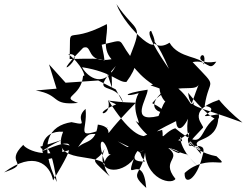

<svg xmlns="http://www.w3.org/2000/svg" viewBox="-151 -849 1207 940"><path d="M170 -444 330 -455 416 -411 452 -345C420 -463 274 -365 416 -526C347 -400 264 -491 251 -520C401 -496 427 -444 468 -448C524 -523 522 -567 478 -539C510 -537 523 -449 716 -377C629 -608 741 -478 586 -431C677 -403 732 -367 746 -377C699 -425 707 -530 639 -393C525 -289 739 -273 594 -344C692 -463 808 -387 823 -439C782 -330 713 -166 833 -115C755 -187 919 -133 918 -281C808 -219 866 -90 707 -221C654 -206 610 -124 529 -104C710 -175 787 -51 679 -123C847 -53 702 -143 820 -34C713 -123 727 -222 741 -157C597 -202 557 -179 711 -256C716 -185 766 -226 800 -351C774 -305 792 -396 641 -466C597 -387 697 -282 704 -380C645 -323 671 -395 625 -281C479 -245 571 -366 572 -410C434 -389 464 -372 528 -393C478 -306 561 -218 513 -257C578 -158 661 -122 643 -213C404 -149 532 -94 425 -157C590 -78 508 -121 559 -58C446 -55 548 -132 592 -194C544 -155 472 -212 378 -360C404 -270 280 -283 418 -338C351 -371 373 -349 514 -346C284 -111 450 -222 328 -239C314 -122 240 -179 207 -89C310 -263 283 -146 377 -225C206 -163 280 -203 268 -316C205 -261 301 -228 199 -251C89 -234 36 -147 127 42C88 -209 65 -87 46 -131C223 -182 149 -175 55 -109C222 -178 228 -163 109 34C93 -46 15 -113 -131 -5C11 -54 -137 -44 -36 -141C-46 -140 38 -56 226 -126C50 -180 253 -98 74 -68C39 -108 50 -212 158 -204C90 -32 344 -112 372 -30C311 -180 359 -188 382 -94C420 -100 315 -78 386 14C265 -97 326 -42 361 -121C314 3 441 9 504 -71C456 63 548 -115 565 71C463 -21 566 21 563 -165C531 18 684 63 708 27C627 -73 762 -69 653 -138C700 -173 685 -127 776 -201C737 -78 874 -186 840 -85C812 32 750 63 753 -2C865 -105 990 -11 909 -84C770 -109 725 -225 833 -95C823 -181 698 -73 842 -223C856 -232 749 -303 921 -360C903 -388 932 -334 1036 -249C798 -337 780 -315 770 -395C822 -329 934 -214 920 -290C756 -259 957 -312 851 -331C873 -476 922 -408 792 -545C868 -561 871 -491 908 -547C762 -524 869 -640 847 -533C837 -575 725 -560 679 -640C574 -572 564 -774 676 -512C679 -509 547 -692 589 -698C666 -532 462 -708 419 -829C517 -683 552 -741 486 -575C422 -661 466 -657 347 -630C385 -453 324 -638 397 -420C397 -578 382 -563 190 -560C197 -751 160 -620 372 -731C380 -677 344 -617 395 -559C265 -535 306 -635 256 -615C61 -416 294 -590 183 -584C246 -539 275 -465 256 -479C246 -371 140 -378 231 -345C95 -332 149 -385 24 -406L126 -415L89 -534Z"/></svg>

Font: CISF Camouflage Kit
Style: Mdz
Weight: 400
Designer: Robert Jablonski, Jasper
Foundry: Cannot Into Space Fonts
Version: Version 1.270